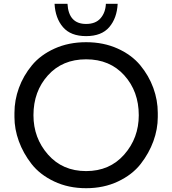

<svg xmlns="http://www.w3.org/2000/svg" viewBox="-20 -972 905 1010"><path d="M267 -952H335Q341 -846 433 -846Q483 -846 509 -876Q535 -906 537 -952H599Q595 -876 554.5 -829Q514 -782 433 -782Q352 -782 311.5 -829Q271 -876 267 -952ZM56 -356V-378Q56 -445 79.5 -509.5Q103 -574 148 -628.5Q193 -683 267 -716.5Q341 -750 433 -750Q525 -750 599 -716.5Q673 -683 718 -628.5Q763 -574 786.5 -509.5Q810 -445 810 -378V-356Q810 -293 787 -229.5Q764 -166 720 -109.5Q676 -53 601 -17.5Q526 18 433 18Q340 18 265 -17.5Q190 -53 146 -109.5Q102 -166 79 -229.5Q56 -293 56 -356ZM710 -366Q710 -491 634 -575.5Q558 -660 433 -660Q308 -660 232 -575.5Q156 -491 156 -366Q156 -246 232.5 -159Q309 -72 433 -72Q557 -72 633.5 -159Q710 -246 710 -366Z"/></svg>

Font: Sora
Style: Regular
Weight: 400
Designer: Jonathan Barnbrook, Julián Moncada
Foundry: Barnbrook Fonts
Version: Version 2.000